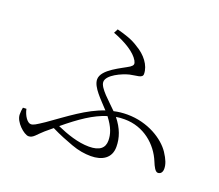

<svg xmlns="http://www.w3.org/2000/svg" viewBox="-123 -921 1246 1094"><g transform="rotate(20 500.0 -374.0)"><path d="M81 -144 60 -143C57 -129 56 -117 56 -101C56 -55 118 -1 145 -1C173 -1 185 -26 222 -58L265 -94C315 -69 360 -52 398 -38C441 -22 481 -16 517 -16C585 -16 637 -46 637 -115C637 -170 619 -221 576 -275C593 -278 610 -279 628 -279C745 -279 832 -202 869 -111C880 -84 893 -57 909 -57C927 -57 936 -72 936 -91C936 -117 926 -144 901 -182C859 -245 759 -310 633 -310C605 -310 578 -307 552 -301C510 -344 440 -401 440 -438C440 -481 525 -518 566 -528C604 -537 643 -533 643 -559C643 -612 602 -663 548 -694C508 -721 464 -734 415 -747L402 -722C479 -693 541 -655 565 -613C575 -594 573 -586 555 -573C515 -547 402 -501 402 -440C402 -392 464 -337 507 -289C405 -255 314 -183 210 -110C162 -78 149 -70 134 -70C113 -70 89 -105 81 -144ZM529 -263C570 -210 582 -171 582 -133C582 -89 554 -63 489 -63C422 -63 351 -88 290 -115C378 -188 452 -239 529 -263Z"/></g></svg>

Font: Noto Serif TC Light
Style: Regular
Weight: 300
Designer: Ryoko NISHIZUKA 西塚涼子 (kana & ideographs); Frank Grießhammer (Latin, Greek & Cyrillic); Wenlong ZHANG 张文龙 (bopomofo); San
Foundry: Adobe
Version: Version 2.001;hotconv 1.1.0;makeotfexe 2.6.0